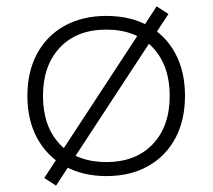

<svg xmlns="http://www.w3.org/2000/svg" viewBox="-20 -545 668 603"><path d="M314 8Q239 8 183 -23.5Q127 -55 96.5 -111.5Q66 -168 66 -244Q66 -320 96.5 -376.5Q127 -433 183 -464Q239 -495 314 -495Q390 -495 445.5 -464Q501 -433 531 -376.5Q561 -320 561 -244Q561 -168 531 -111.5Q501 -55 445.5 -23.5Q390 8 314 8ZM314 -36Q406 -36 459.5 -92Q513 -148 513 -244Q513 -339 460 -395.5Q407 -452 314 -452Q221 -452 168 -395.5Q115 -339 115 -244Q115 -148 168 -92Q221 -36 314 -36ZM156 38 119 14 472 -525 509 -501Z"/></svg>

Font: Nunito Sans 10pt SemiExpanded ExtraLight
Style: Regular
Weight: 250
Width: 6
Designer: Vernon Adams
Foundry: Vernon Adams
Version: Version 3.101;gftools[0.9.27]